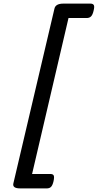

<svg xmlns="http://www.w3.org/2000/svg" viewBox="-20 -970 542 1065"><path d="M499 -910Q494 -888 485 -879Q476 -870 461 -870H360L158 -5H259Q274 -5 278 3.5Q282 12 277 35Q272 57 263.5 66Q255 75 240 75H92Q48 75 54 48L282 -922Q288 -950 332 -950H481Q496 -950 500.5 -941.5Q505 -933 499 -910Z"/></svg>

Font: Playwrite AT
Style: Italic
Weight: 400
Italic angle: -13.0072°
Designer: Veronika Burian, José Scaglione
Foundry: TypeTogether
Version: Version 1.002